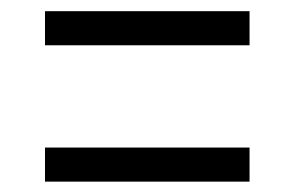

<svg xmlns="http://www.w3.org/2000/svg" viewBox="-20 -458 540 352"><path d="M437.5 -125V-187.5H62.5V-125ZM437.5 -375V-437.5H62.5V-375Z"/></svg>

Font: Unifont
Style: Medium
Weight: 500
Version: Version 9.0.06